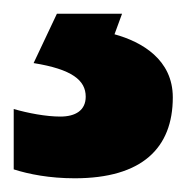

<svg xmlns="http://www.w3.org/2000/svg" viewBox="-20 -20 283 280"><path d="M232 122C232 67 187 41 147 30L158 0H63L29 72C85 81 105 97 105 121C105 141 90 150 68 150C47 150 21 145 0 139V227C22 234 52 240 89 240C187 240 232 196 232 122Z"/></svg>

Font: Noto Sans Gurmukhi ExtraBold
Style: Regular
Weight: 800
Designer: Jelle Bosma - Monotype Design Team
Foundry: Monotype Imaging Inc.
Version: Version 2.004